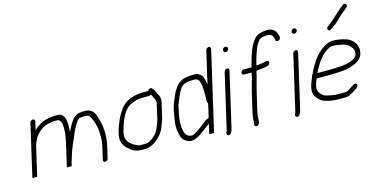

<svg xmlns="http://www.w3.org/2000/svg" viewBox="-78 -1135 3075 1573"><g transform="rotate(-15 1460.0 -348.5)"><path d="M183.9 -491C172.4 -491 161.2 -481.7 158.5 -470L57.2 -31C56.2 -27 62.7 -26.3 76.7 -29C90.1 -26.3 97.2 -27 98.2 -31L154 -273C160.2 -299.6 172.3 -320.8 182.7 -341C188.8 -350.6 204.6 -368.7 212 -377C227 -392.2 250.4 -407 269.3 -417C279.7 -420.2 291.3 -422.6 302.4 -426C319.5 -429.6 335.6 -431 352 -433H380C394.4 -433 405.8 -408 409.1 -399C412 -388.4 411.6 -371.7 412.9 -359C412.9 -329.4 409.7 -293.1 401.6 -258C400.7 -251.3 399.1 -243 396.8 -233L352.5 -41C351.9 -38.3 358.4 -38 372.2 -40C385.8 -38 392.9 -38.3 393.5 -41L396 -52C398.3 -62 400.7 -71 403.2 -79C421.6 -138.7 439.6 -195.4 464.8 -246C475.4 -271.4 492.8 -314.6 506 -338C518.9 -359.7 530.8 -384.1 549.1 -399C558.3 -404.9 576.9 -407 589 -407H608C620.6 -407 628.6 -406.9 634.6 -401C643.3 -391.4 651.1 -381 656 -368C660.5 -356.9 669.5 -335.5 671.8 -324C672.1 -323.1 675.9 -311.4 675.6 -310C682 -291.2 685.5 -260.3 685.9 -238C685.7 -207.8 688 -177.6 680 -143L652.3 -23C649.8 -12.2 657.2 -3 668.2 -3C679.2 -3 690.8 -12.2 693.3 -23L721.2 -144C722.9 -151.3 723.9 -158.3 724.1 -165L726.2 -183C726.1 -188.3 726.4 -195 726.9 -203L728.4 -227C727.7 -262.5 724.7 -298.5 716.7 -328C703.2 -378.4 692.4 -448 617.4 -448H598.4C558.6 -448 531.1 -436.2 510.1 -412C486.5 -382 469.6 -351.1 451.3 -313C458 -376.7 462.1 -474 389.4 -474H357.4C325.5 -470.5 289.7 -466.5 261.8 -454C234.4 -441.7 203.9 -422.3 183.3 -400L199.5 -470C202.2 -481.7 195.4 -491 183.9 -491Z M1157 -472H1107C1030 -472 949.3 -439.4 915.2 -382C899 -359.8 885.6 -337.9 872.6 -310C857.6 -272.4 843.8 -241.9 833.9 -199C822.8 -150.6 830 -120.8 846.9 -95C850.7 -91 853.7 -86.7 855.9 -82C863 -71.5 871.8 -66.7 881.6 -59C902.4 -36.8 935.1 -19 981.4 -19H1015.4C1021.4 -19 1027.9 -19.7 1034.9 -21C1063.5 -29 1086.2 -39.2 1109.4 -58C1140.4 -80.2 1166.2 -111.9 1182.6 -150L1188.3 -166C1194.6 -179.1 1208.7 -215.1 1212.3 -231C1212.6 -235 1213.2 -239 1214.1 -243L1240 -355C1247 -385.5 1239.5 -407.7 1228.1 -425C1216.8 -442.6 1215.5 -461.2 1200.9 -476L1193.7 -484C1184.6 -495.9 1162.8 -487.5 1157 -472ZM1172.1 -438C1176.1 -432.8 1178.1 -425.6 1180.7 -419C1187.8 -399.9 1205.9 -385 1199 -355L1173.1 -243C1172 -238.3 1171.3 -233.7 1170.9 -229C1170.3 -226.3 1168.3 -220.7 1164.9 -212C1155.7 -190.6 1152.4 -175.4 1143 -156C1142.1 -152 1139.6 -147 1135.6 -141C1124.2 -120.9 1108 -101.9 1089.3 -88C1070.8 -75.2 1049.8 -60 1024.9 -60H990.9C970 -60 962.7 -62.4 949.2 -70C933.6 -76.2 923.9 -81.3 914 -91C907.9 -96.6 897.8 -100.5 893.9 -108C890.5 -113.3 886.7 -118.7 882.6 -124C871.1 -143.1 866.6 -162.7 874.9 -199C876.9 -207.7 879.3 -216.3 881.9 -225C903.5 -294.9 937.4 -382.1 996.7 -406C1026.7 -420.5 1056.7 -431 1097.5 -431H1155.5C1160.8 -431 1166.4 -433.3 1172.1 -438Z M1613.8 -103 1568.4 -84 1550.4 -6C1548.9 0.4 1589.7 1.5 1590.7 -3ZM1591.4 -6 1744.9 -671C1747.5 -682.4 1739.8 -692 1728.8 -692C1717.7 -692 1706.5 -682.4 1703.9 -671L1640.9 -398C1638.9 -408.2 1638.5 -417.9 1635.8 -428C1629.2 -458.8 1623.6 -477.5 1598 -494C1582.3 -503.5 1575 -505 1553.6 -505H1537.6C1517.5 -505 1499 -501.2 1481.2 -499C1432.8 -488.8 1404.4 -459.7 1379.7 -419L1369.6 -401C1362.7 -387.4 1358.6 -375 1352.1 -360C1339.9 -335.8 1327.7 -302 1320.8 -272C1313.7 -241.1 1309.2 -209.3 1304.6 -180L1301.2 -148C1299.9 -124.8 1301.3 -104.7 1304.6 -85C1310.6 -54.9 1316.8 -24.5 1339.8 -8C1354.2 5 1379.8 18.8 1410 13C1450.7 4.4 1485.6 -22.9 1516.6 -46C1533.7 -58.8 1550.8 -74.7 1568.4 -84L1549.7 -3C1548.7 1.5 1589.9 0.4 1591.4 -6ZM1606 -247 1579 -130C1553.6 -124 1536.7 -108.6 1517.5 -93L1496.5 -76C1472.1 -59.5 1443.6 -34.4 1412.2 -27C1384 -27 1369 -39.3 1358.7 -55C1337.7 -99.8 1338.7 -167.6 1356.1 -243C1357.7 -253 1359.6 -262.7 1361.8 -272C1363.8 -280.7 1366.2 -289.7 1369 -299L1379.5 -327C1391.6 -354.1 1401.5 -381.9 1415.5 -405L1424 -420C1432.5 -433.6 1450.6 -451.9 1467 -455L1480 -459C1495.1 -461.1 1511.5 -464 1528.1 -464H1544.1C1549.5 -464 1554 -463.7 1557.9 -463C1560.6 -463 1564.8 -461.3 1570.7 -458C1587.1 -446.6 1590.8 -432.5 1593.9 -411C1595.6 -407 1596.7 -403 1597.1 -399C1598.7 -370.2 1601.1 -340.3 1600.1 -308C1601.2 -288.3 1594 -258.8 1606 -247Z M1803.7 -462 1695.6 6C1694.4 11.4 1691.2 17.5 1688.9 22C1681.5 34.3 1689 44.8 1697 47.5C1718.3 54.7 1732.3 24.9 1736.6 6L1844.7 -462C1847.2 -472.8 1840 -483 1829 -483C1818 -483 1806.2 -472.8 1803.7 -462ZM1836.4 -638.5C1833.6 -626.5 1842.4 -615 1854.5 -615C1865.7 -615 1877.1 -624.3 1879.7 -635.5C1882.5 -647.5 1873.7 -659 1861.6 -659C1850.4 -659 1839 -649.7 1836.4 -638.5Z M1950.1 -399H2015.1L2013.5 -392C2011.3 -382.7 2009.6 -373.7 2008.3 -365C1999.9 -328.6 1985.8 -289.6 1977.2 -252L1938.6 -85C1934.3 -66.4 1931.2 -46.6 1929.2 -31C1928.9 -22.4 1929.6 -2.7 1927.2 8L1925.5 15C1922.9 26.4 1930.6 36 1941.7 36C1952.8 36 1963.9 26.4 1966.5 15L1968.2 8C1969.7 1.3 1970.6 -7 1970.9 -17C1970.1 -36.9 1973.6 -59 1979.4 -84L2018.2 -252C2027.1 -290.4 2041.1 -329.5 2049.7 -367C2050.9 -375 2052.5 -383.3 2054.5 -392C2055.3 -395.3 2056.4 -399 2058 -403H2059C2073.1 -404.5 2092.3 -406.9 2106.2 -408C2126.1 -409.8 2138.8 -413.3 2156.3 -417C2183.8 -426.5 2180.3 -463.3 2153.5 -457C2129.1 -449.4 2097.5 -448 2068.5 -444L2074.3 -469C2076 -476.3 2078.1 -484 2080.6 -492C2097.7 -547.5 2114.2 -607.3 2148.2 -642C2163.2 -656.5 2193.3 -661 2218.6 -661C2221.3 -661 2224.2 -660.7 2227.4 -660C2255.8 -660 2265.1 -637.4 2269.4 -617L2271.7 -605C2272.6 -600.3 2275.5 -597 2280.4 -595C2297.8 -587.8 2316 -605.1 2313.6 -622L2311.1 -633C2302.5 -670.4 2281.9 -702 2228.1 -702C2200.1 -702 2171.5 -696.3 2150.6 -687C2119.1 -673.7 2099.9 -642.8 2083.1 -611L2073.4 -591C2062.5 -568.3 2056 -546 2048.3 -521L2040.3 -495C2037.6 -486.3 2035.3 -477.7 2033.3 -469L2026.6 -440H1959.6C1948.8 -440 1937.4 -430.5 1934.8 -419.5C1932.3 -408.5 1939.3 -399 1950.1 -399Z M2385.7 -462 2277.6 6C2276.4 11.4 2273.2 17.5 2270.9 22C2263.5 34.3 2271 44.8 2279 47.5C2300.3 54.7 2314.3 24.9 2318.6 6L2426.7 -462C2429.2 -472.8 2422 -483 2411 -483C2400 -483 2388.2 -472.8 2385.7 -462ZM2418.4 -638.5C2415.6 -626.5 2424.4 -615 2436.5 -615C2447.7 -615 2459.1 -624.3 2461.7 -635.5C2464.5 -647.5 2455.7 -659 2443.6 -659C2432.4 -659 2421 -649.7 2418.4 -638.5Z M2894.7 -746C2889.1 -746 2883.8 -744 2878.8 -740L2846.8 -714C2819.5 -691.8 2801.2 -673.4 2774.6 -648C2755.2 -628.9 2750.8 -628.2 2730.5 -613L2717.2 -603C2694 -586.8 2713.5 -553.7 2737.3 -573L2750.4 -582C2771.4 -599.1 2778.8 -601.4 2800.6 -622C2819.4 -641.2 2830.8 -650.3 2848 -667C2861.4 -678.9 2878.1 -691.3 2891.3 -703L2901.1 -711C2906.1 -715 2909.2 -719.8 2910.5 -725.5C2913.1 -736.7 2906 -746 2894.7 -746ZM2534.9 -255C2547.3 -276 2548.4 -284.6 2563.3 -309C2590.3 -353.1 2621.5 -394.5 2662.4 -419.5C2674.7 -427.1 2692.7 -438 2710.1 -438C2741.2 -438 2761.9 -433.3 2785.9 -428.5C2816.6 -422.3 2833.1 -415.2 2851.7 -397C2864.9 -382.8 2883.7 -362.3 2877.6 -336C2877.7 -330.7 2877.2 -325.7 2876.1 -321C2875.7 -319 2874.4 -316.3 2872.3 -313C2861.1 -293.3 2841.2 -285.9 2821.7 -276C2800.2 -268.6 2773 -261.8 2747 -260C2713.7 -257.7 2679.1 -255 2643.9 -255ZM2517.4 -214H2634.4C2670.5 -214 2708.1 -216.6 2741.6 -219L2772.5 -223C2783.6 -225 2794 -227.5 2803.7 -230.5C2848.3 -244.3 2904.7 -267.2 2917.3 -322C2919 -337.5 2921.7 -351.9 2919.5 -366C2912.2 -409.4 2875.8 -450 2830.7 -462C2798.2 -471.9 2764.2 -479 2719.6 -479C2705.4 -478.3 2691.7 -475.3 2678.5 -470C2629.6 -448.1 2583.3 -406.1 2551.1 -360C2541 -344 2516.5 -304.3 2508 -286L2496.5 -262C2493.3 -256.7 2490.3 -251 2487.6 -245C2476 -216 2462.9 -185.6 2455.1 -152C2445 -108.3 2461.6 -73.1 2483.5 -54C2493.9 -42.6 2502.1 -33 2518 -26C2545.9 -15.1 2581.1 -7 2616.9 -4C2624.3 -4 2631.5 -3.7 2638.7 -3H2699.7C2708.4 -3 2717.9 -4 2728.4 -6C2747.8 -10.6 2756.4 -18.4 2772.2 -27C2787.4 -36.7 2799.6 -45.4 2814.7 -55C2837.7 -73.7 2821.5 -103.2 2795.1 -87C2776.8 -73.9 2758 -63.2 2739.5 -50C2733.7 -46.7 2717.5 -44 2709.2 -44H2650.2C2643 -44.7 2636.1 -45 2629.4 -45C2622.9 -45.7 2615.4 -46.7 2607.1 -48C2580.4 -54.5 2545.5 -56.4 2529.6 -72C2510.5 -89.3 2487 -112.7 2496.3 -153C2497.7 -159 2499.7 -166 2502.2 -174C2505.4 -188.1 2511.4 -200.7 2517.4 -214Z"/></g></svg>

Font: HoneyBee
Style: SeLitIt
Weight: 300
Foundry: Cannot Into Space Fonts
Version: Version 0.89